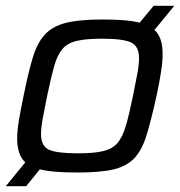

<svg xmlns="http://www.w3.org/2000/svg" viewBox="-21 -585 619 660"><path d="M-1 55 66 -27Q38 -52 38 -109Q38 -136 44 -171.5Q50 -207 60 -255Q76 -335 91.5 -386.5Q107 -438 133.5 -466.5Q160 -495 206 -506.5Q252 -518 330 -518Q372 -518 404 -515.5Q436 -513 459 -507L507 -565H578L510 -482Q538 -457 538 -400Q538 -373 532.5 -337.5Q527 -302 517 -255Q499 -174 483.5 -122.5Q468 -71 442 -42.5Q416 -14 370.5 -3Q325 8 247 8Q204 8 172 5.5Q140 3 116 -3L69 55ZM247 -58Q302 -58 333.5 -65.5Q365 -73 382.5 -93Q400 -113 411.5 -152Q423 -191 436 -255Q445 -299 451 -331Q457 -363 457 -385Q457 -426 429.5 -439Q402 -452 330 -452Q275 -452 243 -444.5Q211 -437 193.5 -416.5Q176 -396 165 -357Q154 -318 141 -255Q132 -210 126 -178Q120 -146 120 -124Q120 -83 147 -70.5Q174 -58 247 -58Z"/></svg>

Font: Saira
Style: Italic
Weight: 400
Italic angle: -12°
Designer: Hector Gatti with collaboration of the Omnibus-Type team
Foundry: Omnibus-Type
Version: Version 1.100; ttfautohint (v1.8.3)